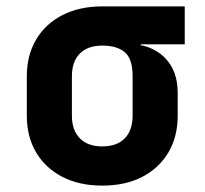

<svg xmlns="http://www.w3.org/2000/svg" viewBox="-20 -570 640 600"><path d="M299.5 10Q227.9 10 174.9 -17.3Q121.9 -44.7 92.8 -93.8Q63.8 -142.9 63.8 -208.5V-331.5Q63.8 -397.1 92.8 -446.3Q121.9 -495.5 174.9 -522.7Q227.9 -550 299.5 -550H557.3V-431.5H419.7V-395.1L377.5 -432.9Q450.6 -432.9 493 -391.7Q535.3 -350.4 535.3 -280.5V-208.5Q535.3 -142.9 506.3 -93.8Q477.2 -44.7 424.6 -17.3Q372 10 299.5 10ZM299.5 -112.5Q345.5 -112.5 369.9 -137.7Q394.4 -162.9 394.4 -208.5V-331.5Q394.4 -386.4 369.9 -407Q345.5 -427.5 299.5 -427.5Q254.4 -427.5 229.6 -402.7Q204.7 -377.9 204.7 -331.5V-208.5Q204.7 -162.9 229.6 -137.7Q254.4 -112.5 299.5 -112.5Z"/></svg>

Font: JetBrains Mono
Style: Regular
Weight: 400
Monospace: yes
Designer: Philipp Nurullin, Konstantin Bulenkov
Foundry: JetBrains
Version: Version 2.305